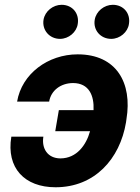

<svg xmlns="http://www.w3.org/2000/svg" viewBox="-20 -785 594 815"><path d="M290.1 -432.5C358.3 -432.2 380 -378.9 377.1 -317.5H229.8L214.5 -228H362.2C345.9 -169 305.4 -112.9 236.5 -112.6C182.2 -112.9 155.9 -154.5 164.1 -204.9H28.1C6 -71.7 84.5 9.9 215.9 9.9C381.7 9.9 489 -110.1 514.9 -265.6L516.7 -278.8C542.3 -433.2 474.4 -554.3 309.7 -554.3C183.9 -554.3 72.4 -471.9 52.6 -353.7H188.6C196.7 -401.3 237.9 -432.2 290.1 -432.5ZM164.8 -701.3C157.7 -657.7 189.6 -620 234.7 -620C271.7 -620 305 -648.4 310 -683.2C317.5 -728 287.3 -764.6 241.5 -764.6C204.9 -764.6 170.8 -737.2 164.8 -701.3ZM382.1 -701.3C374.6 -657 407 -620 452.1 -620C489 -620 522.4 -648.4 527.3 -683.2C534.8 -728 504.6 -764.6 458.8 -764.6C422.2 -764.6 388.1 -737.2 382.1 -701.3Z"/></svg>

Font: Margiela Sans
Style: Bold Italic
Weight: 700
Italic angle: -9.39999°
Designer: Stefan Endress, Andreas Faust
Version: Version 1.100;FEAKit 1.0